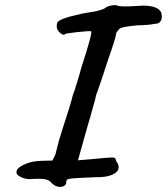

<svg xmlns="http://www.w3.org/2000/svg" viewBox="-20 -674 653 751"><path d="M105 26Q84 29 62.5 19Q41 9 45 -4Q46 -17 74.5 -30.5Q103 -44 143 -45L185 -46L195 -66Q198 -72 199 -78.5Q200 -85 202 -90L211 -126L226 -174Q256 -265 265 -302Q270 -314 281 -350Q292 -386 298 -409Q344 -550 336 -552Q326 -553 283 -548.5Q240 -544 235 -541Q230 -534 218 -543Q206 -552 203 -563Q202 -566 202 -573Q202 -587 209 -591Q219 -600 260.5 -611Q302 -622 338 -627Q355 -629 372.5 -634.5Q390 -640 399 -648Q420 -655 434 -654Q441 -649 468 -649Q491 -649 503 -650Q529 -652 539 -652Q599 -652 611 -624Q613 -614 613 -609Q613 -596 605.5 -588Q598 -580 585 -581Q567 -576 518 -575Q452 -569 447 -561Q442 -556 439.5 -552Q437 -548 434 -544Q435 -535 416 -479L398 -426Q370 -339 362 -319Q355 -302 352 -284Q344 -257 337.5 -232.5Q331 -208 324 -186L285 -47L345 -52Q404 -58 416 -58Q426 -58 429 -56Q432 -54 433 -49.5Q434 -45 435 -43Q444 -31 444 -20Q444 -2 420 9Q396 20 354 19Q309 21 281 22.5Q253 24 246 27Q239 30 239 37Q240 46 233 51.5Q226 57 215 57Q196 57 181 41Q174 31 157.5 27.5Q141 24 105 26Z"/></svg>

Font: Caveat
Style: Bold
Weight: 700
Designer: Pablo Impallari
Foundry: Pablo Impallari
Version: Version 1.500; ttfautohint (v1.6)